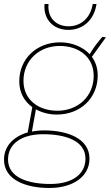

<svg xmlns="http://www.w3.org/2000/svg" viewBox="-25 -736 553 957"><path d="M258 -165C377 -165 462 -248 462 -360C462 -397 451 -428 433 -453L503 -550L485 -552C457 -520 442 -499 422 -466C386 -504 331 -525 275 -525C156 -525 71 -442 71 -330C71 -274 97 -230 136 -202L113 -76C40 -55 -5 -6 -5 60C-5 162 107 201 221 201C340 201 421 143 421 55C421 -47 309 -86 195 -86C174 -86 153 -84 134 -80L154 -191C185 -174 221 -165 258 -165ZM226 181C117 181 15 150 15 59C15 -19 82 -67 190 -67C299 -67 401 -36 401 55C401 133 334 181 226 181ZM261 -184C169 -184 92 -237 92 -333C92 -436 171 -507 273 -507C365 -507 442 -454 442 -358C442 -255 363 -184 261 -184ZM316 -587C385 -587 444 -633 456 -716H437C426 -645 377 -605 317 -605C250 -605 210 -653 217 -716H197C190 -642 239 -587 316 -587Z"/></svg>

Font: Fixel Text 20240404 Thin
Style: Italic
Weight: 100
Width: 4
Italic angle: -10°
Designer: AlfaBravo + MacPaw
Foundry: Kyrylo Tkachov, Marchela Mozhyna, Serhii Makarenko, Maria Weinstein, Zakhar Kryvoshyya
Version: Version 1.211;Glyphs 3.2 (3225)